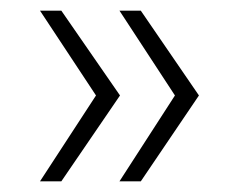

<svg xmlns="http://www.w3.org/2000/svg" viewBox="-20 -437 443 360"><path d="M308 -258 204 -97H244L353 -258L244 -417H204ZM55 -97H95L205 -258L95 -417H55L160 -258Z"/></svg>

Font: All Genders v4 Light
Style: Regular
Weight: 300
Designer: Rassam Alawdi
Foundry: Rassam Art
Version: Version 3.100;FEAKit 1.0